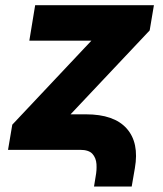

<svg xmlns="http://www.w3.org/2000/svg" viewBox="-20 -565 616 724"><path d="M334.5 138.5 340.9 99.1Q345.2 76.7 343.8 53.8Q342.3 30.9 328.7 15.4Q315 0 282 0H10.3L26.3 -94.8L324.6 -411.6H90.6L112.6 -545.5H560.4L544.4 -450.3L246.1 -133.9H304Q410.2 -133.9 457.7 -80.4Q505.3 -27 488.6 68.9L476.6 138.5Z"/></svg>

Font: Inter UI Extra Bold
Style: Italic
Weight: 800
Italic angle: 9.39999°
Designer: Rasmus Andersson
Foundry: rsms
Version: 3.2;8d6f07862